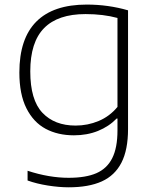

<svg xmlns="http://www.w3.org/2000/svg" viewBox="-20 -568 662 818"><path d="M97.5 201V159.5Q189 189.5 272.5 189.5Q345.5 189.5 390.8 169.8Q436 150 458.2 105.8Q480.5 61.5 480.5 -12.5V-63H477Q444 -29 397.5 -10.2Q351 8.5 295 8.5Q226.5 8.5 174.5 -19.2Q122.5 -47 92.5 -106.8Q62.5 -166.5 62.5 -259Q62.5 -403.5 134.8 -476Q207 -548.5 349.5 -548.5Q441 -548.5 525.5 -524V-18Q525.5 70 497.5 124.8Q469.5 179.5 413.8 204.8Q358 230 272.5 230Q232 230 184.2 222.5Q136.5 215 97.5 201ZM480.5 -112.5V-491.5Q419.5 -508 344.5 -508Q226.5 -508 167.8 -448.2Q109 -388.5 109 -264Q109 -142 160.8 -87.5Q212.5 -33 302 -33Q353.5 -33 400.2 -52.5Q447 -72 480.5 -112.5Z"/></svg>

Font: Encode Sans Expanded ExtraLight
Style: Regular
Weight: 275
Width: 7
Designer: Multiple Designers
Foundry: Impallari Type
Version: Version 2.000